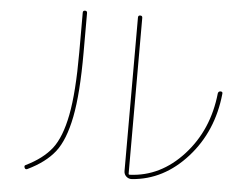

<svg xmlns="http://www.w3.org/2000/svg" viewBox="-52 -784 1104 866"><g transform="rotate(5 500.0 -351.0)"><path d="M575.2 18.6Q560.5 19.5 549.8 9.8Q539.1 0 539.1 -14.6V-710Q539.1 -719.7 548.8 -719.7Q558.6 -719.7 558.6 -710V-4.9Q558.6 0 563.5 0Q703.1 -5.9 806.6 -119.6Q910.2 -233.4 927.7 -400.4Q929.7 -410.2 939.5 -410.2Q950.2 -410.2 948.2 -399.4Q930.7 -228.5 824.7 -110.4Q718.8 7.8 575.2 18.6ZM101.6 14.6Q92.8 18.6 88.9 9.8Q85 0 92.8 -2.9Q168.9 -40 209 -91.3Q249 -142.6 269 -245.6Q289.1 -348.6 289.1 -530.3V-710Q289.1 -719.7 298.8 -719.7Q308.6 -719.7 308.6 -710V-530.3Q308.6 -344.7 287.6 -238.3Q266.6 -131.8 224.6 -78.1Q182.6 -24.4 101.6 14.6Z"/></g></svg>

Font: Rounded-X Mgen+ 1mn thin
Style: Regular
Weight: 100
Designer: [Source Han Sans]
Ryoko NISHIZUKA  (kana & ideographs); Paul D. Hunt (Latin, Greek & Cyrillic); Wenlong ZHANG  (bopomofo
Version: Version 1.059.20150602